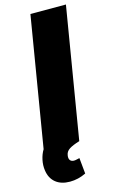

<svg xmlns="http://www.w3.org/2000/svg" viewBox="-160 -780 618 1031"><g transform="rotate(-15 148.5 -264.5)"><path d="M319.6 -727.3 198.9 0Q160.2 11.7 141.2 24.1Q122.2 36.6 119.3 56.8Q116.1 74.6 123.2 84.2Q130.3 93.8 144.9 93.8Q152.3 93.8 163.7 90.9Q175.1 88.1 176.1 88.1L184.7 176.1Q141.3 197.4 95.2 197.4Q46.2 197.4 16.2 172.9Q-13.8 148.4 -19.9 103.7Q-24.1 75.6 -17.8 45.6Q-11.4 15.6 2.8 -7.8L122.2 -727.3Z"/></g></svg>

Font: Karasuma Gothic
Style: Italic
Weight: 900
Italic angle: -9.39999°
Designer: Rasmus Andersson / Ryoko Nishizuka
Foundry: Genbu
Version: Version 1.00